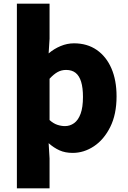

<svg xmlns="http://www.w3.org/2000/svg" viewBox="-20 -819 698 1046"><path d="M72 207V-799H250V-608L245 -528Q274 -553 310 -568Q346 -583 383 -583Q455 -583 507 -547Q559 -511 587 -446.5Q615 -382 615 -294Q615 -196 580.5 -127Q546 -58 491.5 -22Q437 14 376 14Q335 14 304 0Q273 -14 245 -39L250 44V207ZM334 -132Q361 -132 383.5 -148Q406 -164 419 -199Q432 -234 432 -291Q432 -341 422 -373.5Q412 -406 392 -422Q372 -438 340 -438Q315 -438 294 -426.5Q273 -415 250 -390V-165Q271 -146 292.5 -139Q314 -132 334 -132Z"/></svg>

Font: Noto Sans TC Thin Black
Style: Regular
Weight: 900
Version: Version 2.004-H2;hotconv 1.0.118;makeotfexe 2.5.65603